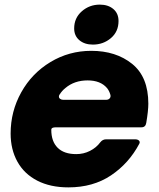

<svg xmlns="http://www.w3.org/2000/svg" viewBox="-20 -799 688 831"><path d="M26 -221Q26 -317 72 -399.5Q118 -482 198.5 -530.5Q279 -579 375 -579Q482 -579 552 -522.5Q622 -466 622 -350Q622 -320 613 -267Q610 -248 592 -248H222Q212 -248 207 -245.5Q202 -243 202 -237Q202 -187 229.5 -159.5Q257 -132 310 -132Q342 -132 369.5 -146Q397 -160 414 -183Q424 -196 439 -196H565Q576 -196 581.5 -190.5Q587 -185 583 -177Q538 -92 460.5 -40Q383 12 276 12Q198 12 141.5 -17Q85 -46 55.5 -99Q26 -152 26 -221ZM439 -367Q449 -367 454.5 -373Q460 -379 458 -388Q453 -406 443 -418Q415 -451 359 -451Q302 -451 263 -418Q249 -407 238 -390Q235 -386 235 -381Q235 -375 240.5 -371Q246 -367 254 -367ZM301 -676Q301 -721 334 -750Q367 -779 412 -779Q448 -779 470.5 -760Q493 -741 493 -708Q493 -662 460 -634Q427 -606 382 -606Q346 -606 323.5 -625Q301 -644 301 -676Z"/></svg>

Font: Open Sauce Two Black Italic
Style: Regular
Weight: 900
Italic angle: -10°
Designer: Alfredo Marco Pradil
Foundry: Creative Sauce Fz LLC
Version: Version 1.477